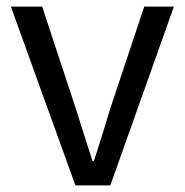

<svg xmlns="http://www.w3.org/2000/svg" viewBox="-20 -563 561 583"><path d="M209 0H315L508 -543H418L315 -234C299 -181 282 -125 265 -74H261C244 -125 227 -181 210 -234L108 -543H13Z"/></svg>

Font: Noto Sans JP
Style: Regular
Weight: 400
Designer: Ryoko NISHIZUKA  (kana, bopomofo & ideographs); Paul D. Hunt (Latin, Greek & Cyrillic); Sandoll Communications , Soo-you
Foundry: Adobe
Version: Version 2.002;hotconv 1.0.116;makeotfexe 2.5.65601